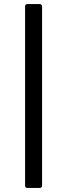

<svg xmlns="http://www.w3.org/2000/svg" viewBox="-20 -788 367 949"><path d="M177 141C183 141 188 136 188 130V-757C188 -762 183 -768 177 -768H114C109 -768 104 -762 104 -757V130C104 136 109 141 114 141Z"/></svg>

Font: LINE Seed JP App_OTF Regular
Style: Regular
Weight: 400
Designer: LY Corporation & Fontrix & Fontworks
Version: Version 1.002